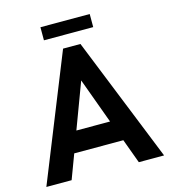

<svg xmlns="http://www.w3.org/2000/svg" viewBox="-122 -937 917 1035"><g transform="rotate(-15 337.0 -420.0)"><path d="M288 -697H385L665 0H524L474 -136H200L149 0H8ZM431 -252 338 -506 243 -252ZM200 -840H475V-767H200Z"/></g></svg>

Font: Hanken Grotesk
Style: Bold
Weight: 700
Designer: Alfredo Marco Pradil
Foundry: Hanken Design Co.
Version: Version 3.014